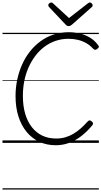

<svg xmlns="http://www.w3.org/2000/svg" viewBox="-20 -1149 815 1544"><path d="M429 19Q355 19 295.5 -9Q236 -37 193.5 -89Q151 -141 128 -213.5Q105 -286 105 -376Q105 -444 118.5 -508Q132 -572 157.5 -629.5Q183 -687 220.5 -734.5Q258 -782 305.5 -817Q353 -852 410.5 -871Q468 -890 533 -890Q581 -890 624.5 -879Q668 -868 705 -845.5Q742 -823 769 -786Q777 -777 774.5 -770Q772 -763 761 -755Q752 -748 744.5 -748.5Q737 -749 727 -759Q704 -785 673 -802.5Q642 -820 606.5 -828.5Q571 -837 531 -837Q476 -837 427.5 -820.5Q379 -804 338 -773.5Q297 -743 265 -701Q233 -659 210 -607.5Q187 -556 175.5 -498.5Q164 -441 164 -378Q164 -298 182.5 -234.5Q201 -171 236.5 -126Q272 -81 321 -58Q370 -35 431 -35Q471 -35 505.5 -45Q540 -55 571 -73.5Q602 -92 630 -117Q658 -142 685 -172Q693 -181 701 -181Q709 -181 718 -172Q728 -164 728.5 -157Q729 -150 721 -140Q679 -89 631.5 -53Q584 -17 533.5 1Q483 19 429 19ZM703 -1129Q711 -1129 718 -1121.5Q725 -1114 725 -1106Q725 -1102 724 -1099Q723 -1096 718 -1092L559 -951Q552 -946 546 -942.5Q540 -939 531 -939Q523 -939 518 -942.5Q513 -946 507 -952L374 -1093Q371 -1097 369.5 -1101Q368 -1105 368 -1107Q368 -1116 376.5 -1122.5Q385 -1129 392 -1129Q397 -1129 401 -1126.5Q405 -1124 409 -1120L535 -1004L684 -1120Q690 -1124 694 -1126.5Q698 -1129 703 -1129ZM0 365H775V375H0ZM0 -20H775V0H0ZM0 -505H775V-500H0ZM0 -885H775V-875H0Z"/></svg>

Font: Playwrite GB J Guides
Style: Italic
Weight: 400
Italic angle: -7.01216°
Designer: Veronika Burian, José Scaglione
Foundry: TypeTogether
Version: Version 1.003